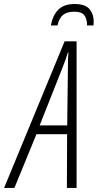

<svg xmlns="http://www.w3.org/2000/svg" viewBox="-87 -919 478 939"><path d="M-66.9 0 229 -716.8H287.6V0H240.2L241.2 -262.7H91.3L-16.6 0ZM106.9 -305.7H241.7L245.1 -585Q245.1 -607.4 245.6 -627.2Q246.1 -647 247.6 -662.6H245.1Q240.7 -647.5 233.9 -628.4Q227.1 -609.4 217.3 -584.5ZM161.6 -794.4Q170.4 -842.8 197.8 -871.1Q225.1 -899.4 277.8 -899.4Q330.1 -899.4 350.6 -874.5Q371.1 -849.6 371.1 -816.9Q371.1 -810.1 370.8 -804.7Q370.6 -799.3 370.1 -794.4H338.9Q338.9 -825.7 325.9 -843.8Q313 -861.8 276.4 -861.8Q240.2 -861.8 220.9 -845.7Q201.7 -829.6 194.3 -794.4Z"/></svg>

Font: Open Sans Condensed Light
Style: Italic
Weight: 300
Width: 3
Italic angle: -12°
Designer: Monotype Design Team
Foundry: Monotype Imaging Inc.
Version: Version 3.000; ttfautohint (v1.8.4)